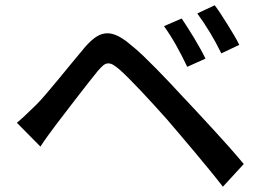

<svg xmlns="http://www.w3.org/2000/svg" viewBox="-20 -725 996 727"><path d="M668 -655Q677 -641 689.5 -622Q702 -603 714.5 -582Q727 -561 738.5 -540.5Q750 -520 758 -503L689 -472Q669 -514 647.5 -552.5Q626 -591 601 -626ZM793 -705Q803 -692 815.5 -673Q828 -654 841 -633Q854 -612 866 -592Q878 -572 886 -555L818 -523Q798 -564 775 -602Q752 -640 727 -674ZM44 -260Q64 -277 80 -292.5Q96 -308 117 -328Q134 -345 156 -371Q178 -397 203 -427Q228 -457 253.5 -488.5Q279 -520 303 -548Q325 -573 345 -586Q365 -599 387 -599Q424 -599 474 -556Q497 -538 522 -514Q547 -490 572.5 -464Q598 -438 623.5 -411Q649 -384 671 -360Q695 -335 724.5 -303Q754 -271 785.5 -237Q817 -203 847.5 -168.5Q878 -134 903 -104L824 -18Q800 -49 772.5 -82.5Q745 -116 717 -149.5Q689 -183 662.5 -214Q636 -245 614 -271Q590 -298 564 -326.5Q538 -355 513.5 -381Q489 -407 467.5 -428.5Q446 -450 431 -463Q418 -474 408.5 -479.5Q399 -485 390 -485Q380 -485 371 -477.5Q362 -470 350 -456Q334 -436 312.5 -409Q291 -382 269 -353Q247 -324 226 -297Q205 -270 190 -250Q175 -230 159.5 -208.5Q144 -187 133 -170Z"/></svg>

Font: Kinto Sans Med
Style: Regular
Weight: 500
Designer: Authors: Ryoko NISHIZUKA  (kana & ideographs); Paul D. Hunt (Latin, Greek & Cyrillic); Wenlong ZHANG  (bopomofo); Sandol
Foundry: Adobe Systems Incorporated, ookami Inc.
Version: Version 0.001